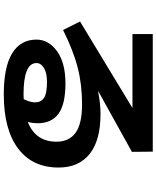

<svg xmlns="http://www.w3.org/2000/svg" viewBox="76 -866 847 1040"><g transform="rotate(90 500.0 -346.5)"><path d="M641 -73Q748 -115 748 -228Q748 -297 699.5 -332Q651 -367 545 -367Q440 -367 347.5 -343.5Q255 -320 143 -264L97 -356L564 -639V-640H165V-750H802L803 -637L475 -455L476 -454Q542 -467 598 -467Q741 -467 814.5 -408Q888 -349 888 -240Q888 -98 785 -20.5Q682 57 492 57Q343 57 269 11.5Q195 -34 195 -120Q195 -186 258 -231.5Q321 -277 432 -277Q546 -277 597 -239Q648 -201 648 -127Q648 -100 641 -73ZM518 -51Q535 -88 535 -113Q535 -144 511 -160.5Q487 -177 425 -177Q375 -177 348.5 -160.5Q322 -144 322 -120Q322 -50 492 -50Q496 -50 505 -50.5Q514 -51 518 -51Z"/></g></svg>

Font: Mplus 1p Bold
Style: Bold
Weight: 700
Version: Version 1.061